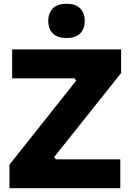

<svg xmlns="http://www.w3.org/2000/svg" viewBox="-20 -990 685 1010"><path d="M401.9 -814.2Q377.9 -790 330.1 -790Q282.2 -790 258.1 -814.2Q233.9 -838.4 233.9 -879.9Q233.9 -921.4 258.1 -945.8Q282.2 -970.2 330.1 -970.2Q377.9 -970.2 401.9 -945.8Q425.8 -921.4 425.8 -879.9Q425.8 -838.4 401.9 -814.2ZM612.8 0H29.8V-124L380.9 -565.9L372.1 -578.1H43.9V-730H617.2V-606L265.1 -164.1L273.9 -151.9H612.8Z"/></svg>

Font: Sora ExtraBold
Style: Regular
Weight: 800
Designer: Jonathan Barnbrook, Julián Moncada
Foundry: Barnbrook Fonts
Version: Version 2.000